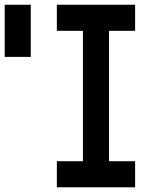

<svg xmlns="http://www.w3.org/2000/svg" viewBox="-20 -798 707 818"><path d="M444.4 -111.1H555.6V0H222.2V-111.1H333.3V-666.7H222.2V-777.8H555.6V-666.7H444.4ZM111.1 -555.6H0V-777.8H111.1Z"/></svg>

Font: Pixeloid Mono
Style: Regular
Weight: 400
Monospace: yes
Designer: GGBotNet
Foundry: GGBotNet
Version: 0.5